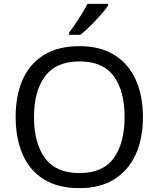

<svg xmlns="http://www.w3.org/2000/svg" viewBox="-20 -964 821 994"><path d="M720 -358Q720 -247 682.5 -164.5Q645 -82 572 -36Q499 10 391 10Q280 10 206.5 -36Q133 -82 97 -165Q61 -248 61 -359Q61 -469 97 -551Q133 -633 206.5 -679Q280 -725 392 -725Q499 -725 572 -679.5Q645 -634 682.5 -551.5Q720 -469 720 -358ZM156 -358Q156 -223 213 -145.5Q270 -68 391 -68Q513 -68 569 -145.5Q625 -223 625 -358Q625 -493 569 -569.5Q513 -646 392 -646Q271 -646 213.5 -569.5Q156 -493 156 -358ZM539 -934Q527 -916 502 -887.5Q477 -859 448.5 -830.5Q420 -802 396 -784H338V-796Q353 -815 370.5 -841Q388 -867 405 -894.5Q422 -922 433 -944H539Z"/></svg>

Font: Noto Sans Marchen
Style: Regular
Weight: 400
Designer: Monotype Design Team
Foundry: Monotype Imaging Inc.
Version: Version 2.003; ttfautohint (v1.8.4.7-5d5b)